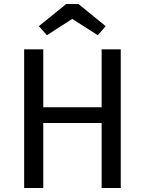

<svg xmlns="http://www.w3.org/2000/svg" viewBox="-20 -934 720 954"><path d="M100 0H195V-323H485V0H580V-689H485V-401H195V-689H100ZM213 -759 339 -840 466 -759 505 -804 370 -914H309L173 -804Z"/></svg>

Font: FiraGO Unicode
Style: Regular
Weight: 400
Designer: bBox Type
Foundry: bBox Type GmbH
Version: Version 1.001;PS 001.001;hotconv 1.0.88;makeotf.lib2.5.64775